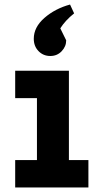

<svg xmlns="http://www.w3.org/2000/svg" viewBox="-20 -827 438 847"><path d="M47 -121H143V-394H47V-515H284V-121H370V0H47ZM129 -656Q129 -707 176 -748Q223 -789 289 -807L307 -768Q268 -737 246 -702L272 -649Q272 -622 252 -601Q232 -580 202 -580Q171 -580 150 -601.5Q129 -623 129 -656Z"/></svg>

Font: Secular One
Style: Regular
Weight: 400
Designer: Michal Sahar
Foundry: Hagilda
Version: Version 1.000